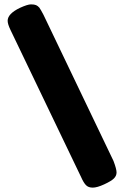

<svg xmlns="http://www.w3.org/2000/svg" viewBox="-20 -802 568 878"><path d="M351 8 28 -665Q15 -692 15 -707Q15 -739 71 -766Q106 -782 121.5 -782Q137 -782 145 -778.5Q153 -775 160 -767Q167 -757 179 -734L499 -66Q513 -29 513 -13.5Q513 2 501 14Q489 26 456.5 41Q424 56 404 56Q384 56 373 44.5Q362 33 351 8Z"/></svg>

Font: Fredoka One
Style: Regular
Weight: 400
Version: Version 1.001;April 7, 2020;FontCreator 12.0.0.2522 64-bit